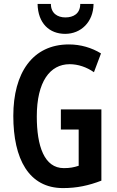

<svg xmlns="http://www.w3.org/2000/svg" viewBox="-20 -951 596 981"><path d="M458 -931H390C390 -881 355 -862 314 -862C274 -862 240 -883 240 -931H172C174 -831 233 -778 313 -778C393 -778 457 -838 458 -931ZM291 -392V-289H382V-104C357 -96 338 -92 306 -92C206 -92 168 -205 168 -356C168 -533 235 -623 336 -623C379 -623 423 -608 460 -582L496 -678C449 -707 392 -724 332 -724C146 -724 48 -578 48 -359C48 -139 127 10 302 10C373 10 433 -3 498 -28V-392Z"/></svg>

Font: Noto Sans Gujarati ExtraCondensed SemiBold
Style: Regular
Weight: 600
Width: 2
Designer: Jelle Bosma - Monotype Design Team, Universal Thirst
Foundry: Monotype Imaging Inc.
Version: Version 2.106